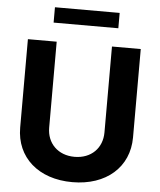

<svg xmlns="http://www.w3.org/2000/svg" viewBox="-60 -961 850 1022"><g transform="rotate(5 364.5 -449.5)"><path d="M364.7 10.3C545.5 10.3 666.2 -95.9 666.2 -255V-727.3H512.4V-268.1C512.4 -185 454.2 -125 364.7 -125C275.6 -125 217 -185 217 -268.1V-727.3H63.2V-255C63.2 -95.9 183.2 10.3 364.7 10.3ZM191.8 -909.1V-827.1H537.6V-909.1Z"/></g></svg>

Font: Inter-Hewn
Style: Bold
Weight: 700
Designer: Rasmus Andersson
Foundry: rsms
Version: Version 3.012;git-f93a4a705